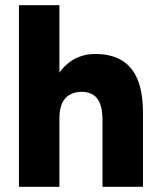

<svg xmlns="http://www.w3.org/2000/svg" viewBox="-20 -720 615 740"><path d="M53 0V-700H209V0ZM375 0V-256H531V0ZM375 -256Q375 -296 366 -319.5Q357 -343 340 -354Q323 -365 300 -366Q255 -367 232 -341.5Q209 -316 209 -264H162Q162 -343 186 -398.5Q210 -454 251.5 -483Q293 -512 347 -512Q408 -512 449 -487.5Q490 -463 510.5 -413Q531 -363 531 -285V-256Z"/></svg>

Font: Figtree Light ExtraBold
Style: Regular
Weight: 800
Version: Version 2.001;gftools[0.9.30]